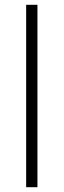

<svg xmlns="http://www.w3.org/2000/svg" viewBox="-20 -780 265 800"><path d="M89 -760H136V0H89Z"/></svg>

Font: Josefin Sans Thin Light
Style: Regular
Weight: 300
Version: Version 2.000